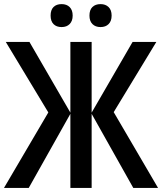

<svg xmlns="http://www.w3.org/2000/svg" viewBox="-20 -919 793 939"><path d="M216.3 -369.1 8.3 -713.9H124L324.2 -368.2V-713.9H428.2V-368.2L628.4 -713.9H744.6L536.1 -370.6L752.9 0H631.8L428.2 -362.3V0H324.2V-362.3L120.6 0H-0.5ZM471.7 -786.6Q446.8 -786.6 432.1 -801.3Q417.5 -815.9 417.5 -842.8Q417.5 -870.6 432.1 -884.8Q446.8 -898.9 471.7 -898.9Q496.1 -898.9 511 -884.5Q525.9 -870.1 525.9 -842.8Q525.9 -815.9 511.2 -801.3Q496.6 -786.6 471.7 -786.6ZM281.2 -786.6Q256.3 -786.6 241.9 -801Q227.5 -815.4 227.5 -842.8Q227.5 -870.6 241.9 -884.8Q256.3 -898.9 281.2 -898.9Q306.2 -898.9 320.8 -884.3Q335.4 -869.6 335.4 -842.8Q335.4 -816.4 320.8 -801.5Q306.2 -786.6 281.2 -786.6Z"/></svg>

Font: Open Sans
Style: Regular
Weight: 600
Width: 3
Foundry: Ascender Corporation
Version: Version 1.000